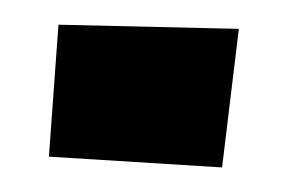

<svg xmlns="http://www.w3.org/2000/svg" viewBox="-20 -131 234 157"><path d="M27.8 -110.8 175.3 -107.4 161.6 5.9 20 -2.9Z"/></svg>

Font: Lapsus Pro (theguybrush.com)
Style: Bold
Weight: 700
Designer: Jose Roses
Version: Version 1.00 February 9, 2018, initial release